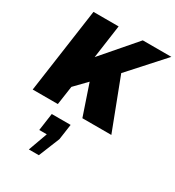

<svg xmlns="http://www.w3.org/2000/svg" viewBox="-243 -828 1232 1349"><g transform="rotate(30 372.5 -154.0)"><path d="M279 -415 513 -686H745L497 -411L654 0H419L335 -248L242 -152L220 0H16L113 -686H317ZM259 223H198L218 82H371L353 208L284 378H203Z"/></g></svg>

Font: Chivo Black Italic
Style: Regular
Weight: 900
Italic angle: -8.05°
Designer: Hector Gatti
Foundry: Omnibus-Type
Version: Version 1.007